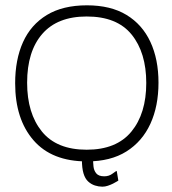

<svg xmlns="http://www.w3.org/2000/svg" viewBox="-20 -593 647 722"><path d="M307 14Q175 14 106 -65.5Q37 -145 37 -280Q37 -369 66.5 -434.5Q96 -500 156 -536.5Q216 -573 307 -573Q396 -573 455.5 -537Q515 -501 545.5 -435.5Q576 -370 576 -282Q576 -194 545.5 -127.5Q515 -61 455.5 -23.5Q396 14 307 14ZM365 109Q351 109 337 104.5Q323 100 311.5 89.5Q300 79 294 59Q288 39 288 7V-18H330V5Q330 17 331.5 32.5Q333 48 342 59Q351 70 372 70Q390 70 403 60Q416 50 419 50L425 86Q425 86 419.5 89.5Q414 93 405 97.5Q396 102 385.5 105.5Q375 109 365 109ZM306 -30Q418 -30 474 -98Q530 -166 530 -281Q530 -395 475 -463Q420 -531 306 -531Q196 -531 139 -465.5Q82 -400 82 -282Q82 -167 137.5 -98.5Q193 -30 306 -30Z"/></svg>

Font: Darker Grotesque
Style: Regular
Weight: 400
Designer: Gabriel Lam
Foundry: TypeRant
Version: Version 1.000;gftools[0.9.28]